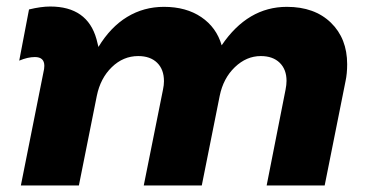

<svg xmlns="http://www.w3.org/2000/svg" viewBox="-20 -569 1123 589"><path d="M1045 -372Q1045 -343 1040 -320L976 0H798L856 -294Q859 -309 859 -321Q859 -356 838 -376.5Q817 -397 780 -397Q736 -397 700.5 -363Q665 -329 654 -275L599 0H421L480 -294Q483 -308 483 -320Q483 -356 462 -376.5Q441 -397 404 -397Q358 -397 323 -363Q288 -329 277 -275L222 0H44L113 -346Q116 -358 116 -367Q116 -394 87 -394Q65 -394 39 -383L69 -540Q106 -549 134 -549Q248 -549 276 -449L282 -425Q319 -486 370 -517Q421 -548 483 -548Q551 -548 597.5 -516.5Q644 -485 660 -430Q740 -548 860 -548Q945 -548 995 -499.5Q1045 -451 1045 -372Z"/></svg>

Font: TypoPRO Montserrat Alternates
Style: Bold Italic
Weight: 700
Italic angle: -11.3°
Designer: Julieta Ulanovsky
Foundry: Julieta Ulanovsky
Version: Version 6.001